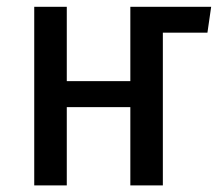

<svg xmlns="http://www.w3.org/2000/svg" viewBox="-20 -561 659 581"><path d="M374.4 -540.5H619L607.7 -462.1H472.8V0H374.4V-236.9H182.1V0H83.6V-540.5H182.1V-315.4H374.4Z"/></svg>

Font: Fira Code Fixed Retina
Style: Regular
Weight: 450
Monospace: yes
Designer: Carrois Corporate, Edenspiekermann AG, Nikita Prokopov
Foundry: Carrois Corporate, Edenspiekermann AG, Nikita Prokopov
Version: Version 5.002